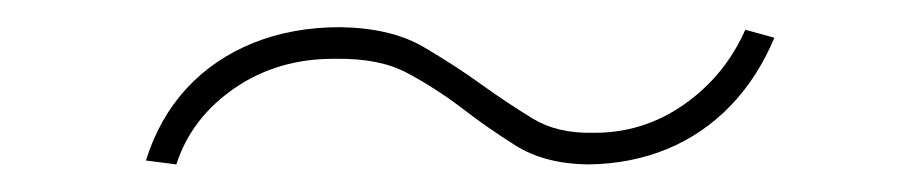

<svg xmlns="http://www.w3.org/2000/svg" viewBox="-20 -357 677 142"><path d="M87.9 -238.3Q97.7 -269.5 117.9 -291.5Q138.2 -313.5 167.2 -325.2Q196.3 -336.9 231.4 -336.9Q269 -336.4 293.2 -322.3Q317.4 -308.1 336.9 -293.9Q356 -280.3 374 -269.3Q392.1 -258.3 418 -258.8Q455.1 -258.3 485.6 -279.5Q516.1 -300.8 531.2 -335L552.7 -329.1Q540.5 -299.8 520.3 -278.8Q500 -257.8 473.4 -246.8Q446.8 -235.8 415 -235.4Q382.8 -235.8 361.1 -249.5Q339.4 -263.2 321.3 -277.3Q301.8 -292 281.2 -303Q260.7 -314 228.5 -313.5Q186 -314 153.8 -292Q121.6 -270 110.4 -235.4Z"/></svg>

Font: Inter Thin
Style: Italic
Weight: 250
Italic angle: -9.3988°
Designer: Rasmus Andersson
Foundry: rsms
Version: Version 4.001;git-66647c0bb